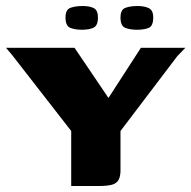

<svg xmlns="http://www.w3.org/2000/svg" viewBox="-20 -619 637 639"><path d="M217 0V-183L21 -435L0 -460H228L341 -293L449 -460H597L570 -432L381 -183V-60Q382 -35 375.5 -22Q369 -9 353.5 -4.5Q338 0 309 0ZM436 -520Q412 -520 396.5 -526.5Q381 -533 381 -561Q381 -587 397.5 -593Q414 -599 438 -599Q460 -599 475 -592Q490 -585 490 -561Q490 -533 475.5 -526.5Q461 -520 436 -520ZM253 -520Q229 -520 213.5 -526.5Q198 -533 198 -561Q198 -587 214.5 -593Q231 -599 255 -599Q278 -599 292 -592Q306 -585 306 -561Q306 -534 291.5 -527Q277 -520 253 -520Z"/></svg>

Font: r_Genos
Style: Bold
Weight: 700
Designer: Robert E. Leuschke
Foundry: Robert E. Leuschke
Version: Version 2.000;June 29, 2024;FontCreator 14.0.0.2814 32-bit